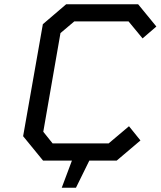

<svg xmlns="http://www.w3.org/2000/svg" viewBox="-20 -757 757 905"><path d="M271 128 319 0H183L89 -115L182 -643L292 -737H631L717 -632L652 -576L586 -656H330L265 -601L184 -136L228 -81H492L588 -162L642 -95L530 0H401L338 128Z"/></svg>

Font: Tomorrow
Style: Italic
Weight: 400
Italic angle: -10°
Designer: Tony de Marco, Monica Rizzolli
Foundry: Just in Type
Version: Version 2.002